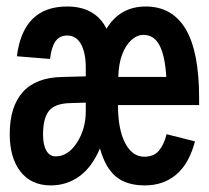

<svg xmlns="http://www.w3.org/2000/svg" viewBox="-20 -558 640 588"><path d="M341.3 -236.3V-235.4Q341.3 -162.6 363 -120.4Q384.8 -78.1 421.9 -78.1Q451.2 -78.1 466.8 -96.7Q482.4 -115.2 490.2 -147L577.1 -125Q559.1 -56.6 519.8 -23.4Q480.5 9.8 423.8 9.8Q367.7 9.8 335.2 -17.1Q302.7 -43.9 286.1 -103.5Q261.7 -45.9 223.1 -18.1Q184.6 9.8 135.7 9.8Q75.7 9.8 42.7 -32.5Q9.8 -74.7 9.8 -147.5Q9.8 -231.4 49.8 -276.1Q89.8 -320.8 170.9 -322.3L242.7 -324.2V-351.1Q242.7 -396.5 228 -422.9Q213.4 -449.2 186 -449.2Q162.1 -449.2 149.7 -431.2Q137.2 -413.1 133.3 -377.4L31.7 -385.7Q50.8 -538.1 185.5 -538.1Q271.5 -538.1 306.2 -470.2Q347.7 -538.1 426.3 -538.1Q507.3 -538.1 548.6 -469Q589.8 -399.9 589.8 -257.3V-236.3ZM111.8 -146Q111.8 -114.7 121.8 -96.9Q131.8 -79.1 150.4 -79.1Q188.5 -79.1 215.6 -121.1Q242.7 -163.1 242.7 -217.3V-243.7L192.9 -242.2Q147.5 -240.7 129.6 -218Q111.8 -195.3 111.8 -146ZM419.4 -451.2Q399.9 -451.2 382.3 -435.3Q364.7 -419.4 354 -390.9Q343.3 -362.3 342.3 -322.3H489.3Q485.4 -387.2 468.5 -419.2Q451.7 -451.2 419.4 -451.2Z"/></svg>

Font: Liberation Mono
Style: Bold
Weight: 700
Monospace: yes
Designer: Steve Matteson
Foundry: Ascender Corporation
Version: Version 2.1.5